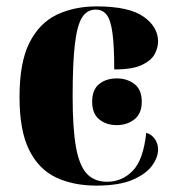

<svg xmlns="http://www.w3.org/2000/svg" viewBox="-20 -570 532 600"><path d="M281 10Q209 10 155 -15.5Q101 -41 71 -101.5Q41 -162 41 -267Q41 -375 72 -436.5Q103 -498 157.5 -524Q212 -550 282 -550Q383 -550 428.5 -518Q474 -486 474 -440Q474 -422 464 -402Q454 -382 424.5 -367.5Q395 -353 337 -353Q337 -426 331.5 -466.5Q326 -507 313.5 -523.5Q301 -540 279 -540Q252 -540 236.5 -515.5Q221 -491 214 -432Q207 -373 207 -268Q207 -168 217.5 -110Q228 -52 251.5 -27Q275 -2 315 -2Q361 -2 394.5 -36Q428 -70 437 -155Q454 -150 464 -135.5Q474 -121 474 -103Q474 -78 455 -52Q436 -26 394 -8Q352 10 281 10ZM345 -179Q312 -179 290 -197Q268 -215 268 -252Q268 -290 290 -307.5Q312 -325 345 -325Q377 -325 400 -307.5Q423 -290 423 -252Q423 -215 400 -197Q377 -179 345 -179Z"/></svg>

Font: Noto Serif Display SemiCondensed ExtraBold
Style: Regular
Weight: 800
Width: 4
Designer: Monotype Design Team
Foundry: Monotype Imaging Inc.
Version: Version 2.009